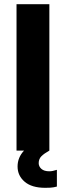

<svg xmlns="http://www.w3.org/2000/svg" viewBox="-20 -720 316 918"><path d="M252 92V172Q248 173 236.5 175.5Q225 178 196 178Q132 178 98 149Q64 120 64 76Q64 33 95 0H59V-700H216V0Q191 14 178 27Q165 40 165 60Q165 76 178 87.5Q191 99 216 99Q231 99 252 92Z"/></svg>

Font: Be Vietnam ExtraBold
Style: Regular
Weight: 800
Designer: Gabriel Lam
Foundry: TypeRant
Version: Version 4.000